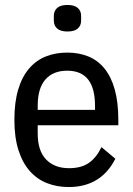

<svg xmlns="http://www.w3.org/2000/svg" viewBox="-20 -742 536 774"><path d="M257 12Q210 12 170 -3.5Q130 -19 100.5 -52Q71 -85 54.5 -136.5Q38 -188 38 -259Q38 -330 53.5 -381.5Q69 -433 97.5 -466Q126 -499 165 -514.5Q204 -530 251 -530Q298 -530 336 -514.5Q374 -499 401 -466Q428 -433 442.5 -381.5Q457 -330 457 -259V-237H132V-204Q132 -134 166 -99Q200 -64 258 -64Q308 -64 338.5 -85.5Q369 -107 389 -149L445 -102Q387 12 257 12ZM251 -457Q194 -457 163 -421.5Q132 -386 132 -316V-299H363V-316Q363 -457 251 -457ZM252 -615Q224 -615 210.5 -627Q197 -639 197 -659V-678Q197 -698 210.5 -710Q224 -722 252 -722Q280 -722 293.5 -710Q307 -698 307 -678V-659Q307 -639 293.5 -627Q280 -615 252 -615Z"/></svg>

Font: IBM Plex Sans Cond Text
Style: Regular
Weight: 450
Width: 3
Designer: Mike Abbink, Paul van der Laan, Pieter van Rosmalen
Foundry: Bold Monday
Version: Version 1.3